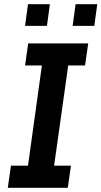

<svg xmlns="http://www.w3.org/2000/svg" viewBox="-20 -892 482 912"><path d="M17 0 32 -105H113L179 -581H99L114 -686H399L384 -581H304L237 -105H317L302 0ZM99 -769 113 -872H217L203 -769ZM325 -769 339 -872H442L428 -769Z"/></svg>

Font: Chivo Medium Medium
Style: Italic
Weight: 500
Italic angle: -8.05°
Version: Version 2.002